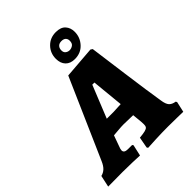

<svg xmlns="http://www.w3.org/2000/svg" viewBox="-279 -1010 1152 1152"><g transform="rotate(-45 297.0 -434.5)"><path d="M611 -72 615 -64 600 3Q587 3 550 2Q513 1 473 1Q419 1 366 3.5Q313 6 298 7L293 -1L306 -71Q338 -74 353.5 -78Q369 -82 374.5 -89Q380 -96 380 -110L379 -134L373 -195L292 -197Q276 -197 247.5 -194.5Q219 -192 206 -191L183 -127Q174 -105 174 -95Q174 -73 206 -73H242L247 -66L231 5Q217 4 171 2.5Q125 1 87 1L-36 2L-20 -72Q1 -77 16.5 -91.5Q32 -106 44 -134L266 -639L470 -655L482 -647Q490 -588 514 -409.5Q538 -231 553 -140Q558 -105 571 -90.5Q584 -76 611 -72ZM305 -292Q317 -292 345 -294L367 -295L347 -498H329L246 -292ZM284 -762Q284 -810 316 -843Q348 -876 397 -876Q439 -876 459 -853.5Q479 -831 479 -797Q479 -750 447 -715Q415 -680 364 -680Q326 -680 305 -702Q284 -724 284 -762ZM420 -780Q420 -796 410.5 -805Q401 -814 383 -814Q363 -814 353 -803Q343 -792 343 -774Q343 -757 354 -748.5Q365 -740 379 -740Q394 -740 407 -749Q420 -758 420 -780Z"/></g></svg>

Font: Alegreya ExtraBold
Style: Italic
Weight: 800
Italic angle: -7°
Designer: Juan Pablo del Peral
Foundry: Huerta Tipografica
Version: Version 2.007; ttfautohint (v1.6)